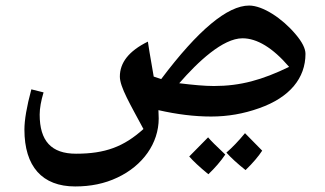

<svg xmlns="http://www.w3.org/2000/svg" viewBox="-20 -555 1171 692"><path d="M251 117C306 117 357 107 403 85C495 42 552 -39 552 -128C552 -138 551 -148 551 -158C617 -143 680 -135 741 -135C801 -135 858 -145 914 -165C1025 -204 1081 -274 1081 -361C1081 -380 1069 -404 1045 -432C997 -489 927 -535 878 -535C800 -535 694 -447 561 -270L534 -279C521 -352 513 -403 513 -405C444 -371 412 -329 412 -279C412 -241 450 -178 497 -90C426 -26 359 -1 254 -1C165 -1 123 -47 123 -142C123 -165 128 -192 137 -222L93 -233C76 -170 68 -122 68 -88C68 45 132 117 251 117ZM751 -245C717 -245 675 -249 626 -255C693 -332 783 -417 854 -417C906 -417 963 -383 1022 -314C925 -267 847 -245 751 -245ZM865 58C892 32 912 8 925 -12C888 -50 867 -71 863 -75C840 -47 817 -23 796 -5C813 14 836 35 865 58ZM731 73C755 50 775 27 792 2C759 -29 738 -50 730 -60C707 -37 685 -14 662 9C676 25 698 46 731 73Z"/></svg>

Font: Noto Naskh Arabic UI
Style: Bold
Weight: 700
Designer: Monotype Design Team, David Williams, Mohamad Dakak and Nizar Qandah
Foundry: Monotype Imaging Inc.
Version: Version 2.016